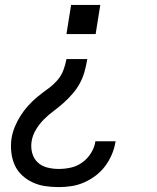

<svg xmlns="http://www.w3.org/2000/svg" viewBox="-20 -540 640 783"><path d="M251 -401 270 -520H389L370 -401ZM220 223Q191 223 164 219Q137 215 112.5 203.5Q88 192 69 174Q50 156 39.5 132Q29 108 26 80Q23 52 27 24Q31 0 40.5 -23Q50 -46 63.5 -67.5Q77 -89 94.5 -108.5Q112 -128 132 -144.5Q152 -161 173 -176Q194 -191 211.5 -210Q229 -229 238 -252.5Q247 -276 251 -299H336Q332 -275 325.5 -250.5Q319 -226 307 -203Q295 -180 277.5 -159.5Q260 -139 240.5 -121.5Q221 -104 199.5 -88Q178 -72 159.5 -53.5Q141 -35 127 -12Q113 11 109 36Q105 60 111 83Q117 106 133 121.5Q149 137 172 143Q195 149 220 149Q244 149 269 143.5Q294 138 315.5 122.5Q337 107 351 84.5Q365 62 369 37Q369 37 369 37Q369 37 369 36H452Q452 37 451.5 37.5Q451 38 451 38Q447 64 436.5 89Q426 114 409.5 136.5Q393 159 370.5 176Q348 193 323 204Q298 215 271.5 219Q245 223 220 223Z"/></svg>

Font: Iosevka SS04 Extended
Style: Italic
Weight: 400
Width: 7
Italic angle: -9°
Monospace: yes
Designer: Belleve Invis
Foundry: Belleve Invis
Version: Version 19.0.0; ttfautohint (v1.8.4)